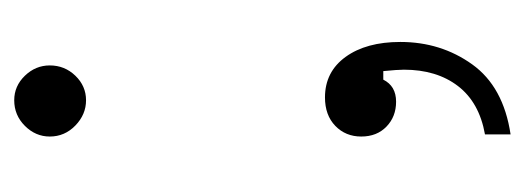

<svg xmlns="http://www.w3.org/2000/svg" viewBox="-254 -313 738 270"><g transform="rotate(-90 115.0 -178.0)"><path d="M58 -477Q58 -497 73 -512Q88 -527 109 -527Q129 -527 143.5 -512Q158 -497 158 -477Q158 -456 143.5 -441Q129 -426 109 -426Q89 -426 73.5 -441Q58 -456 58 -477ZM61 135Q106 127 129 97Q152 67 152 21Q152 12 150 -8H138Q129 10 107 10Q86 10 72 -3.5Q58 -17 58 -39Q58 -61 73 -75.5Q88 -90 113 -90Q149 -90 170 -61Q191 -32 191 16Q191 73 159.5 117Q128 161 61 171Z"/></g></svg>

Font: Open Sauce Sans Light
Style: Regular
Weight: 300
Designer: Alfredo Marco Pradil
Foundry: Creative Sauce Fz LLC
Version: Version 1.477